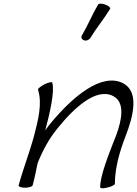

<svg xmlns="http://www.w3.org/2000/svg" viewBox="-20 -996 736 1031"><path d="M465 -792C497 -845 539 -895 571 -948C575 -954 564 -965 546 -971C529 -978 511 -978 507 -972C475 -918 453 -862 421 -808C413 -797 418 -785 430 -780C442 -775 458 -781 465 -792ZM184 -515C208 -440 185 -352 163 -267C139 -178 104 -89 80 0C78 6 93 12 114 12C134 12 153 6 155 0C166 -40 174 -80 182 -120C208 -185 242 -250 289 -307C379 -419 498 -527 588 -480C652 -447 635 -354 604 -270C567 -176 516 -50 518 10C518 16 535 17 557 11C579 6 597 -3 597 -10C597 -92 621 -179 654 -264C698 -377 727 -504 641 -549C525 -608 369 -476 251 -333C241 -321 232 -309 223 -296C248 -390 274 -503 261 -552C260 -558 242 -554 220 -544C199 -533 183 -520 184 -515Z"/></svg>

Font: Nupuram Light Oblique
Style: Regular
Weight: 300
Designer: Santhosh Thottingal (santhosh.thottingal@gmail.com)
Foundry: SMC
Version: Version 1.000